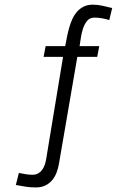

<svg xmlns="http://www.w3.org/2000/svg" viewBox="-20 -637 556 834"><path d="M62 114.3Q76.2 117.2 91.1 119.6Q106 122.1 121.1 122.1Q135.7 122.1 146.2 116Q156.7 109.9 163.6 100.1Q170.4 90.3 174.6 78.1Q178.7 65.9 180.7 53.2L253.9 -390.1H169.4L178.2 -436.5H263.2Q266.6 -454.1 270.5 -474.4Q274.4 -494.6 280 -514.6Q285.6 -534.7 293.7 -553Q301.8 -571.3 314 -585.4Q326.2 -599.6 343.3 -608.2Q360.4 -616.7 383.3 -616.7Q405.3 -616.7 426 -611.8Q446.8 -606.9 467.3 -602.1L454.6 -549.8Q439.5 -554.7 423.1 -557.6Q406.7 -560.5 390.1 -560.5Q370.1 -560.5 358.6 -546.6Q347.2 -532.7 340.6 -512.9Q334 -493.2 331.1 -472.2Q328.1 -451.2 325.7 -436.5H411.1L402.3 -390.1H315.9L236.3 73.2Q232.9 94.2 225.6 113Q218.3 131.8 206.1 146.2Q193.8 160.6 176.5 168.9Q159.2 177.2 135.3 177.2Q113.3 177.2 92 174.1Q70.8 170.9 48.8 166.5Z"/></svg>

Font: SengPathom
Style: Regular
Weight: 400
Designer: John M. Durdin
Foundry: Lao Script for Windows
Version: Version 1.300